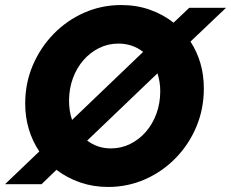

<svg xmlns="http://www.w3.org/2000/svg" viewBox="-37 -731 917 762"><path d="M392 11Q333 11 281 -7Q229 -25 187 -57L128 0H-17L119 -130Q92 -170 77.5 -218Q63 -266 63 -320Q63 -401 93 -471.5Q123 -542 175.5 -596Q228 -650 297 -680.5Q366 -711 444 -711Q505 -711 557.5 -692.5Q610 -674 652 -641L714 -700H860L719 -566Q745 -526 758.5 -479.5Q772 -433 772 -380Q772 -299 742.5 -228.5Q713 -158 660.5 -104Q608 -50 539 -19.5Q470 11 392 11ZM249 -255 531 -525Q511 -541 486 -549.5Q461 -558 433 -558Q392 -558 356.5 -540.5Q321 -523 294 -492Q267 -461 252 -419.5Q237 -378 237 -331Q237 -290 249 -255ZM403 -142Q444 -142 479.5 -159.5Q515 -177 542 -208Q569 -239 584 -280.5Q599 -322 599 -369Q599 -389 596 -406.5Q593 -424 588 -440L309 -173Q329 -158 352.5 -150Q376 -142 403 -142Z"/></svg>

Font: Red Hat Text
Style: Italic
Weight: 300
Italic angle: -12°
Designer: Pentagram, MCKL
Foundry: Pentagram, MCKL
Version: Version 1.023